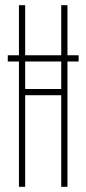

<svg xmlns="http://www.w3.org/2000/svg" viewBox="-20 -720 333 740"><path d="M10 -483V-507H53V-700H77V-507H216V-700H240V-507H283V-483H240V0H216V-353H77V0H53V-483ZM77 -483V-377H216V-483Z"/></svg>

Font: Foldit Thin Thin
Style: Regular
Weight: 250
Version: Version 1.003